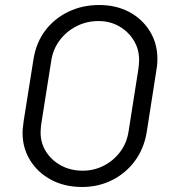

<svg xmlns="http://www.w3.org/2000/svg" viewBox="-20 -733 687 766"><path d="M308 13Q238 13 184.5 -15.5Q131 -44 100.5 -93Q70 -142 70 -203Q70 -216 72 -230Q74 -244 75 -254L114 -499Q125 -565 161.5 -612.5Q198 -660 253.5 -686.5Q309 -713 376 -713Q443 -713 495 -685.5Q547 -658 577.5 -609Q608 -560 608 -498Q608 -484 606.5 -470.5Q605 -457 603 -447L565 -204Q554 -139 517.5 -90Q481 -41 426.5 -14Q372 13 308 13ZM311 -52Q354 -52 393 -71.5Q432 -91 459 -126.5Q486 -162 493 -209L532 -457Q533 -464 534 -474.5Q535 -485 535 -494Q535 -537 513.5 -572Q492 -607 455.5 -628Q419 -649 373 -649Q325 -649 284.5 -628Q244 -607 218 -572Q192 -537 185 -494L145 -241Q144 -236 143 -225Q142 -214 142 -204Q142 -162 164 -127.5Q186 -93 224 -72.5Q262 -52 311 -52Z"/></svg>

Font: MuseoModerno Light
Style: Italic
Weight: 300
Italic angle: -9°
Designer: Pablo Cosgaya, Héctor Gatti, Marcela Romero, and the Authors of The MuseoModerno Project.
Foundry: Omnibus-Type Team
Version: Version 1.003